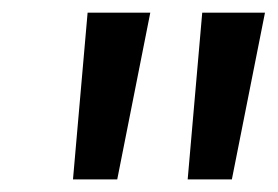

<svg xmlns="http://www.w3.org/2000/svg" viewBox="-20 -709 437 302"><path d="M164.4 -426.8H94.8L117.8 -689.1H216.4ZM344.7 -426.8H275.2L298.1 -689.1H396.8Z"/></svg>

Font: Fira Sans Variable
Style: Italic
Weight: 397
Italic angle: -8°
Designer: Carrois Corporate & Edenspiekermann AG
Foundry: Carrois Corporate GbR & Edenspiekermann AG
Version: Version 4.202